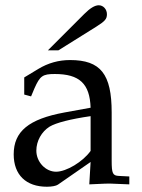

<svg xmlns="http://www.w3.org/2000/svg" viewBox="-20 -697 539 729"><path d="M324 -82 319 3C384 0 384 0 397 0C402 0 427 1 471 3V-27L432 -29C408 -30 404 -38 404 -87V-270C404 -416 362 -469 246 -469C203 -469 163 -458 125 -435L72 -403V-338L98 -331L111 -362C132 -409 142 -416 188 -416C282 -416 321 -379 324 -288L225 -270C89 -245 32 -198 32 -111C32 -33 79 12 158 12C176 12 193 9 200 4ZM324 -124C295 -83 232 -45 193 -45C153 -45 118 -82 118 -125C118 -162 138 -197 168 -216C193 -231 248 -245 324 -256ZM162 -506H202L346 -596C379 -617 386 -625 386 -643C386 -662 372 -677 355 -677C340 -677 322 -666 300 -644Z"/></svg>

Font: Asana Math
Style: Regular
Weight: 400
Version: Version 000.958